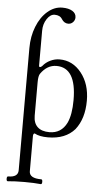

<svg xmlns="http://www.w3.org/2000/svg" viewBox="-64 -751 574 1064"><g transform="rotate(5 223.5 -219.5)"><path d="M21 272.9Q13.7 272.9 13.7 259.5Q13.7 246.1 21 246.1Q76.2 246.1 76.2 207V-473.1Q76.2 -537.6 97.9 -592.5Q119.6 -647.5 157.2 -679.7Q194.8 -711.9 238.8 -711.9Q274.4 -711.9 295.2 -699Q315.9 -686 315.9 -664.1Q315.9 -648.9 305.2 -637.5Q294.4 -626 278.8 -626Q256.3 -626 242.2 -647.9Q230 -668.9 200.2 -668.9Q175.8 -668.9 157 -640.4Q138.2 -611.8 138.2 -574.2V-380.9Q138.2 -373 144 -373Q148.9 -373 155.8 -379.9Q172.4 -400.9 197.5 -412.8Q222.7 -424.8 249 -424.8Q321.8 -424.8 370.4 -363.5Q418.9 -302.2 418.9 -210Q418.9 -109.9 370.1 -47.9Q318.4 11.2 221.2 11.2Q173.3 11.2 147 -3.9Q138.2 -3.9 138.2 13.2V207Q138.2 246.1 205.1 246.1Q211.9 246.1 211.9 259.5Q211.9 272.9 205.1 272.9Q168 269 112.8 269Q59.1 269 21 272.9ZM227.1 -18.1Q293 -18.1 323.2 -79.1Q345.2 -125.5 345.2 -207Q345.2 -387.2 234.9 -387.2Q183.1 -387.2 147 -335.9Q138.2 -322.8 138.2 -289.1V-102.1Q138.2 -61 160.9 -39.6Q183.6 -18.1 227.1 -18.1Z"/></g></svg>

Font: Junicode SmCond Light
Style: Regular
Weight: 300
Width: 4
Designer: Peter S. Baker
Version: Version 2.206